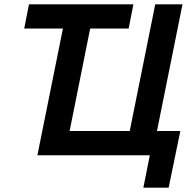

<svg xmlns="http://www.w3.org/2000/svg" viewBox="-20 -718 907 888"><path d="M673 0H153L271 -586H92L114 -698H597L575 -586H397L302 -112H580L698 -698H824L706 -112H814L760 150H643Z"/></svg>

Font: IBM Plex Sans SmBld
Style: Italic
Weight: 600
Italic angle: -11°
Designer: Mike Abbink, Paul van der Laan, Pieter van Rosmalen
Foundry: Bold Monday
Version: Version 3.005